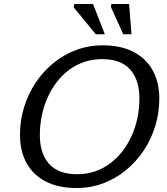

<svg xmlns="http://www.w3.org/2000/svg" viewBox="-20 -936 840 966"><path d="M180.5 -256Q180.5 -164 226.8 -111.8Q273 -59.5 369 -59.5Q416 -59.5 457.2 -73.5Q498.5 -87.5 533.2 -113.2Q568 -139 595.5 -174.2Q623 -209.5 642.2 -252.2Q661.5 -295 671.5 -343Q681.5 -391 681.5 -442Q681.5 -533.5 635.2 -586Q589 -638.5 493 -638.5Q446 -638.5 404.5 -624.5Q363 -610.5 328.2 -584.8Q293.5 -559 266.2 -523.8Q239 -488.5 219.8 -445.8Q200.5 -403 190.5 -355Q180.5 -307 180.5 -256ZM781.5 -440Q781.5 -368.5 761.2 -302Q741 -235.5 703.2 -179Q665.5 -122.5 614 -80Q562.5 -37.5 499.5 -13.8Q436.5 10 365.5 10Q274 10 210.2 -22.8Q146.5 -55.5 113.5 -116Q80.5 -176.5 80.5 -258Q80.5 -329 100.8 -395.5Q121 -462 158.5 -518.8Q196 -575.5 247.8 -618Q299.5 -660.5 362.5 -684.2Q425.5 -708 496 -708Q588 -708 651.5 -675Q715 -642 748.2 -582Q781.5 -522 781.5 -440ZM507.5 -763.5H462L350.5 -899.5L354 -916H448ZM641.5 -763.5H600L538 -901L540.5 -916H629.5Z"/></svg>

Font: Newsreader 9pt
Style: Italic
Weight: 400
Italic angle: -17°
Designer: Hugues Gentile
Foundry: Production Type
Version: Version 1.003